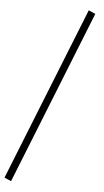

<svg xmlns="http://www.w3.org/2000/svg" viewBox="-74 -777 517 958"><g transform="rotate(5 184.0 -298.5)"><path d="M331 -740 365 -725 19 143 -15 128Z"/></g></svg>

Font: Inria Serif Light
Style: Regular
Weight: 300
Designer: Black Foundry Team
Foundry: Black Foundry
Version: Version 1.000; ttfautohint (v1.8.3)